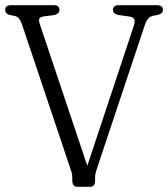

<svg xmlns="http://www.w3.org/2000/svg" viewBox="-22 -720 648 740"><path d="M413.5 -682Q413.5 -700 435.5 -700H583.5Q606 -700 606 -682Q606 -668 586 -662.5L565 -658.5Q556 -656 548.8 -647.8Q541.5 -639.5 535.5 -621.5L353 -74.5Q350 -64.5 347.2 -55.5Q344.5 -46.5 344.5 -37.5V-26Q344.5 0 326 0H276.5Q256.5 0 256.5 -26V-38Q256.5 -46.5 254.2 -54.8Q252 -63 248.5 -72.5L62 -628Q53 -653.5 37 -658L16.5 -662Q-2 -667 -2 -682Q-2 -700 19.5 -700H184.5Q207 -700 207 -682Q207 -667 187 -662L145 -656.5Q132.5 -654 129.5 -647.8Q126.5 -641.5 132 -625.5L314.5 -81L493 -618.5Q499.5 -637.5 495.5 -645.8Q491.5 -654 475.5 -656.5L433 -662.5Q413.5 -667 413.5 -682Z"/></svg>

Font: Fraunces 144pt SuperSoft Light
Style: Regular
Weight: 300
Version: Version 1.000;[0bf87f6ff]